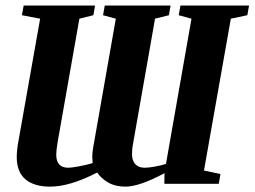

<svg xmlns="http://www.w3.org/2000/svg" viewBox="-20 -675 935 705"><path d="M584 -39.1Q491.7 10.3 440.4 10.3Q403.3 10.3 377.2 -4.9Q351.1 -20 336.9 -41.5Q236.3 10.3 164.1 10.3Q105 10.3 73.2 -16.8Q41.5 -43.9 41.5 -97.7Q41.5 -125 48.3 -160.2L127.4 -606.4L60.5 -619.1L66.9 -654.8H329.1L322.8 -619.1L271.5 -606.4L191.9 -154.8Q186.5 -122.6 186.5 -107.4Q186.5 -59.1 230.5 -59.1Q242.2 -59.1 269.8 -64.2Q297.4 -69.3 320.3 -76.2L318.8 -97.7Q318.8 -115.7 322.3 -134.3L405.3 -606.4L358.4 -619.1L364.7 -654.8H606.4L600.1 -619.1L549.3 -606.4L469.7 -153.8Q464.8 -130.4 464.8 -107.9Q464.8 -85.9 476.6 -72.5Q488.3 -59.1 511.2 -59.1Q525.9 -59.1 550 -63.5Q574.2 -67.9 589.4 -73.2L683.1 -606.4L636.2 -619.1L642.6 -654.8H894.5L888.2 -619.1L827.6 -606.4L729 -48.8L789.6 -36.1L783.2 0H583.5Z"/></svg>

Font: Liberation Serif
Style: Bold Italic
Weight: 700
Italic angle: -16.333°
Designer: Steve Matteson
Foundry: Ascender Corporation
Version: Version 2.1.5